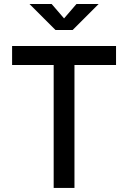

<svg xmlns="http://www.w3.org/2000/svg" viewBox="-20 -918 626 938"><path d="M242.2 0V-600.6H39.1V-693.4H546.9V-600.6H343.8V0ZM251 -771.5 124 -898.4H232.4L293 -828.1L353.5 -898.4H461.9L335 -771.5Z"/></svg>

Font: CaskaydiaMono NF
Style: Regular
Weight: 400
Designer: Aaron Bell
Foundry: Saja Typeworks
Version: Version 2111.001; ttfautohint (v1.8.4);Nerd Fonts 3.1.1